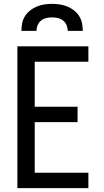

<svg xmlns="http://www.w3.org/2000/svg" viewBox="-20 -975 540 995"><path d="M70 0V-735H438V-655H160V-422H382V-342H160V-80H438V0ZM91 -815Q91 -835 95 -855Q99 -875 110 -892Q121 -909 137 -921.5Q153 -934 171.5 -941.5Q190 -949 210 -952Q230 -955 250 -955Q270 -955 290 -952Q310 -949 328.5 -941.5Q347 -934 363 -921.5Q379 -909 390 -892Q401 -875 405 -855Q409 -835 409 -815H331Q331 -830 325 -844.5Q319 -859 307 -868.5Q295 -878 280 -881.5Q265 -885 250 -885Q235 -885 220 -881.5Q205 -878 193 -868.5Q181 -859 175 -844.5Q169 -830 169 -815Z"/></svg>

Font: Iosevka Fixed Medium
Style: Regular
Weight: 500
Monospace: yes
Designer: Belleve Invis
Foundry: Belleve Invis
Version: Version 32.3.0